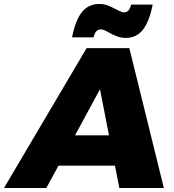

<svg xmlns="http://www.w3.org/2000/svg" viewBox="-104 -942 874 962"><path d="M494 0H717L544 -701H330L-84 0H128L189 -112H472ZM272 -264 397 -495 442 -264ZM612 -793C633 -820 650 -862 661 -919H553C550 -906 545 -896 540 -890C534 -883 526 -880 516 -880C511 -880 506 -882 499 -885C492 -888 485 -891 478 -895C462 -904 448 -910 435 -915C422 -920 408 -922 392 -922C357 -922 328 -908 306 -881C284 -853 268 -811 257 -755H365C371 -782 383 -795 402 -795C410 -795 423 -790 440 -780C455 -771 469 -765 482 -760C495 -755 510 -752 527 -752C562 -752 591 -766 612 -793Z"/></svg>

Font: Argentum Sans ExtraBold
Style: Italic
Weight: 800
Italic angle: -11.3°
Designer: Julieta Ulanovsky
Foundry: Julieta Ulanovsky
Version: Version 5.001;February 15, 2019;FontCreator 11.5.0.2425 64-b